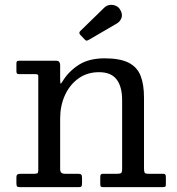

<svg xmlns="http://www.w3.org/2000/svg" viewBox="-20 -770 728 790"><path d="M125.5 -465Q131.5 -465 134.5 -463.5Q137.5 -462 137.5 -456.5V-69Q137.5 -59.5 134 -57.2Q130.5 -55 120.5 -55H65.5Q56 -55 51.8 -52.2Q47.5 -49.5 47.5 -39V-16Q47.5 -6.5 50 -3.2Q52.5 0 61.5 0H303.5Q312 0 314.8 -3Q317.5 -6 317.5 -15V-38Q317.5 -49 313.8 -52Q310 -55 300 -55H248.5Q237 -55 232.2 -59.5Q227.5 -64 227.5 -75.5V-283Q227.5 -334.5 247 -377.8Q266.5 -421 302.5 -447Q338.5 -473 387.5 -473Q437 -473 459.8 -443.2Q482.5 -413.5 482.5 -358V-74.5Q482.5 -61.5 478.5 -58.2Q474.5 -55 462.5 -55H405Q397 -55 394.8 -52Q392.5 -49 392.5 -40.5V-15.5Q392.5 -7.5 394 -3.8Q395.5 0 403.5 0H647Q655.5 0 659 -1.5Q662.5 -3 662.5 -11V-40Q662.5 -48.5 660.2 -51.8Q658 -55 649.5 -55H590.5Q577.5 -55 575 -59.8Q572.5 -64.5 572.5 -77.5V-369Q572.5 -422.5 558.5 -458.2Q544.5 -494 509.2 -512Q474 -530 410.5 -530Q345.5 -530 303.5 -502.8Q261.5 -475.5 237.5 -435.5Q232.5 -427.5 230 -426Q227.5 -424.5 227.5 -444V-502.5Q227.5 -509.5 224 -514.8Q220.5 -520 212 -520H57Q51.5 -520 49.5 -517.2Q47.5 -514.5 47.5 -508.5V-477.5Q47.5 -471 49.5 -468Q51.5 -465 58 -465ZM327.5 -608.5Q333 -602.5 336.8 -602.8Q340.5 -603 347 -607L461 -673.5Q474 -681 479.8 -696.2Q485.5 -711.5 474.5 -730Q468 -741.5 455.8 -746.5Q443.5 -751.5 430.8 -749.5Q418 -747.5 408.5 -738L310.5 -642.5Q302.5 -635 310.5 -626.5Z"/></svg>

Font: Besley
Style: Regular
Weight: 400
Designer: Owen Earl
Foundry: indestructible type*
Version: Version 4.000